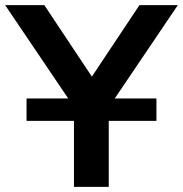

<svg xmlns="http://www.w3.org/2000/svg" viewBox="-32 -725 710 745"><path d="M255 0V-366L280 -273L-12 -705H140L327 -424H322L509 -705H658L366 -273L390 -366V0ZM71 -256V-343H575V-256Z"/></svg>

Font: Nunito Sans 8pt
Style: Bold
Weight: 700
Version: Version 3.101;gftools[0.9.27]